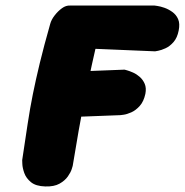

<svg xmlns="http://www.w3.org/2000/svg" viewBox="-20 -677 666 692"><path d="M143 -5Q109 -6 91.5 -20.5Q74 -35 67.5 -53.5Q61 -72 60.5 -86Q60 -100 60 -100Q71 -173 79.5 -229.5Q88 -286 98.5 -338Q109 -390 123.5 -450Q138 -510 161 -591Q165 -606 177 -621.5Q189 -637 203.5 -647.5Q218 -658 233 -657H537Q537 -657 547.5 -655.5Q558 -654 572.5 -649Q587 -644 601 -634Q615 -624 622 -608Q629 -592 624 -567Q619 -541 605.5 -525.5Q592 -510 576.5 -503Q561 -496 550 -494Q539 -492 539 -492L324 -501Q310 -440 300.5 -394Q291 -348 282 -303.5Q273 -259 263.5 -206Q254 -153 242 -79Q242 -79 238.5 -67.5Q235 -56 224.5 -41Q214 -26 194.5 -15Q175 -4 143 -5ZM126 -251 148 -415 429 -426Q429 -426 438 -423.5Q447 -421 459.5 -415.5Q472 -410 483.5 -400Q495 -390 501.5 -375Q508 -360 504 -339Q498 -311 483.5 -295Q469 -279 453 -272Q437 -265 425.5 -263.5Q414 -262 414 -262Z"/></svg>

Font: Sour Gummy Black
Style: Italic
Weight: 900
Italic angle: -11.3°
Designer: Stefie Justprince
Foundry: Eifetstype
Version: Version 1.000